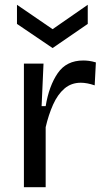

<svg xmlns="http://www.w3.org/2000/svg" viewBox="-20 -783 440 803"><path d="M80 0V-517H162L154 -339H171Q185 -424 221.5 -477Q258 -530 328 -530Q339 -530 351.5 -528.5Q364 -527 381 -522L376 -426Q344 -437 318 -437Q278 -437 249.5 -412.5Q221 -388 202 -345.5Q183 -303 171 -251V0ZM51 -763 200 -661 347 -763V-683L200 -582L51 -683Z"/></svg>

Font: Bricolage Grotesque 10pt
Style: Regular
Weight: 400
Designer: Mathieu Triay
Foundry: Atelier Triay
Version: Version 1.000; ttfautohint (v1.8.4.7-5d5b);gftools[0.9.32]